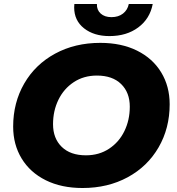

<svg xmlns="http://www.w3.org/2000/svg" viewBox="-20 -929 886 963"><path d="M46 -294Q46 -414 101.5 -510Q157 -606 256.5 -660Q356 -714 483 -714Q589 -714 667.5 -675Q746 -636 788.5 -566Q831 -496 831 -406Q831 -286 775.5 -190Q720 -94 620.5 -40Q521 14 394 14Q288 14 209.5 -25Q131 -64 88.5 -134Q46 -204 46 -294ZM631 -394Q631 -465 587.5 -507.5Q544 -550 466 -550Q400 -550 350 -517Q300 -484 273 -428.5Q246 -373 246 -306Q246 -235 289.5 -192.5Q333 -150 411 -150Q477 -150 527 -183Q577 -216 604 -271.5Q631 -327 631 -394ZM352 -892Q352 -903 353 -909H466Q465 -879 485 -861Q505 -843 539 -843Q574 -843 597 -861Q620 -879 626 -909H746Q732 -835 673.5 -791.5Q615 -748 529 -748Q451 -748 401.5 -787Q352 -826 352 -892Z"/></svg>

Font: Idrija
Style: Italic
Weight: 800
Italic angle: -11.3°
Designer: Julieta Ulanovsky
Foundry: Julieta Ulanovsky
Version: Version 7.200